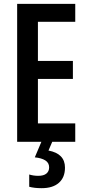

<svg xmlns="http://www.w3.org/2000/svg" viewBox="-20 -734 453 994"><path d="M369.6 0H68.8V-713.9H369.6V-621.1H176.3V-418.5H357.4V-325.2H176.3V-95.2H369.6ZM316.4 133.8Q316.4 184.6 284.9 212.4Q253.4 240.2 195.8 240.2Q176.3 240.2 159.9 238.3Q143.6 236.3 131.3 232.9V169.4Q153.3 176.3 178.2 176.3Q206.1 176.3 220.2 164.6Q234.4 152.8 234.4 132.3Q234.4 108.9 214.6 96.4Q194.8 84 160.2 80.6L194.3 0H250.5L231 45.4Q316.4 61.5 316.4 133.8Z"/></svg>

Font: Open Sans Condensed SemiBold
Style: Regular
Weight: 600
Width: 3
Designer: Monotype Design Team
Foundry: Monotype Imaging Inc.
Version: Version 3.000; ttfautohint (v1.8.4)